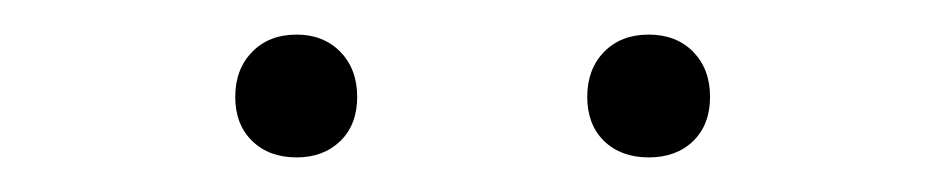

<svg xmlns="http://www.w3.org/2000/svg" viewBox="-20 -767 546 111"><path d="M116 -711Q116 -727 125.8 -737Q135.5 -747 151.5 -747Q167 -747 176.8 -737Q186.5 -727 186.5 -711Q186.5 -695 176.8 -685.5Q167 -676 151.5 -676Q135.5 -676 125.8 -685.5Q116 -695 116 -711ZM319.5 -711Q319.5 -727 329.2 -737Q339 -747 355 -747Q371 -747 380.8 -737Q390.5 -727 390.5 -711Q390.5 -695 380.8 -685.5Q371 -676 355 -676Q339 -676 329.2 -685.5Q319.5 -695 319.5 -711Z"/></svg>

Font: Encode Sans ExtraLight
Style: Regular
Weight: 275
Designer: Multiple Designers
Foundry: Impallari Type
Version: Version 2.000